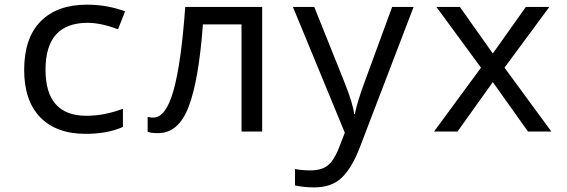

<svg xmlns="http://www.w3.org/2000/svg" viewBox="-20 -566 2440 826"><path d="M518.1 -517.1 487.8 -439.9Q414.6 -467.8 356.9 -467.8Q175.8 -467.8 175.8 -266.1Q175.8 -67.9 352.1 -67.9Q428.7 -67.9 508.8 -98.1V-20Q443.4 9.8 348.1 9.8Q222.7 9.8 153.3 -61.3Q84 -132.3 84 -265.1Q84 -402.3 154.8 -474.1Q225.6 -545.9 354 -545.9Q440.9 -545.9 518.1 -517.1Z M1107.9 0H1019V-460.9H853Q835 -220.2 791.5 -106.7Q748 6.8 660.2 6.8Q629.9 6.8 615.2 1V-63Q625.5 -60.1 639.2 -60.1Q693.4 -60.1 726.3 -176Q759.3 -292 776.9 -536.1H1107.9Z M1240.2 -536.1H1332L1460 -216.8Q1500 -116.7 1503.4 -75.2H1506.3Q1517.6 -129.9 1550.3 -217.8L1667 -536.1H1759.3L1527.3 69.8Q1494.6 154.8 1451.2 197.5Q1407.7 240.2 1331.1 240.2Q1289.1 240.2 1249 231.9V161.1Q1279.3 167 1315.4 167Q1362.3 167 1388.4 147Q1414.6 127 1435.1 78.1L1463.4 4.9Z M2049.3 -274.9 1857.4 -536.1H1958.5L2100.1 -335.9L2242.2 -536.1H2343.3L2150.4 -274.9L2352.1 0H2251.5L2100.1 -212.9L1948.2 0H1847.2Z"/></svg>

Font: WenQuanYi Micro Hei Mono
Style: Regular
Weight: 400
Foundry: Ascender Corporation
Version: Version 0.2.0-beta